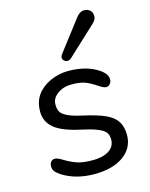

<svg xmlns="http://www.w3.org/2000/svg" viewBox="-115 -832 711 912"><g transform="rotate(-15 240.0 -375.5)"><path d="M354 -132.8Q353.5 -154.8 342.8 -168.5Q322.3 -193.8 230.2 -213.4Q138.2 -232.9 100.1 -264.9Q62 -296.9 62 -345.9Q62 -395 85.9 -428Q109.9 -460.9 152.3 -480Q194.3 -499 241.2 -499Q329.6 -499 389.2 -459Q423.3 -435.1 422.9 -409.2Q422.9 -396 415 -387Q407.2 -377.9 395.5 -377.9Q383.8 -377.9 357.9 -395.5Q332 -413.1 307.1 -423.1Q282.2 -433.1 240.2 -433.1Q198.2 -433.1 169.9 -412.1Q141.1 -390.6 141.1 -362.3Q140.6 -334 151.4 -320.3Q171.4 -294.4 248 -277.6Q324.7 -260.7 362.3 -242.9Q399.9 -225.1 416 -199Q432.1 -172.9 432.1 -132.8Q432.1 -69.8 379.2 -31.5Q326.2 6.8 235.4 6.8Q144.5 6.8 78.1 -35.2Q60.1 -47.4 52.5 -57.6Q44.9 -67.9 44.9 -82Q44.9 -96.2 52.5 -104.5Q60.1 -112.8 72 -112.8Q84 -112.8 110.4 -96.4Q136.7 -80.1 166.3 -69.6Q195.8 -59.1 245.1 -59.1Q294.4 -59.1 324.2 -78.1Q354 -97.2 354 -132.8ZM232.9 -583 349.1 -734.9Q367.2 -757.8 386.7 -757.8Q406.2 -757.8 417.2 -747.3Q428.2 -736.8 428.2 -718.5Q428.2 -700.2 408.2 -683.1L267.1 -551.8Q258.8 -545.9 250 -545.9Q241.2 -545.9 234.1 -552.5Q227.1 -559.1 227.1 -567.4Q227.1 -575.7 232.9 -583Z"/></g></svg>

Font: Nunito-Regular
Style: Regular
Weight: 400
Designer: Vernon Adams
Foundry: newtypography
Version: Version 3.000